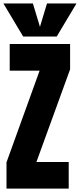

<svg xmlns="http://www.w3.org/2000/svg" viewBox="-23 -1121 475 1141"><path d="M15.6 0V-156.2L212.4 -701.2H34.7V-859.4H393.6V-709L193.4 -158.2H385.3V0ZM114.7 -903.8 -2.9 -1100.6H172.4L214.4 -961.4L256.3 -1100.6H431.6L314 -903.8Z"/></svg>

Font: webenart
Style: Regular
Weight: 400
Designer: Vernon Adams
Foundry: Vernon Adams
Version: Version 2.116; ttfautohint (v1.8.3)